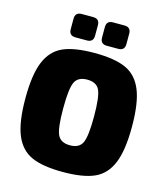

<svg xmlns="http://www.w3.org/2000/svg" viewBox="-131 -1004 969 1119"><g transform="rotate(15 353.5 -445.0)"><path d="M222 -904H291Q330 -904 330 -865V-802Q330 -763 291 -763H222Q183 -763 183 -802V-865Q183 -904 222 -904ZM411 -904H480Q519 -904 519 -865V-802Q519 -763 480 -763H411Q372 -763 372 -802V-865Q372 -904 411 -904ZM353 -704Q476 -704 543.5 -673.5Q611 -643 643 -565.5Q675 -488 675 -345Q675 -202 643 -124.5Q611 -47 543.5 -16.5Q476 14 353 14Q231 14 163.5 -16.5Q96 -47 64 -124.5Q32 -202 32 -345Q32 -488 64 -565.5Q96 -643 163.5 -673.5Q231 -704 353 -704ZM427.5 -503.5Q409 -543 353 -543Q297 -543 278.5 -503.5Q260 -464 260 -345Q260 -226 278.5 -186.5Q297 -147 353 -147Q409 -147 427.5 -186.5Q446 -226 446 -345Q446 -464 427.5 -503.5Z"/></g></svg>

Font: Exo 2.0 Black
Style: Regular
Weight: 900
Designer: Natanael Gama
Version: Version 1.001;PS 001.001;hotconv 1.0.70;makeotf.lib2.5.58329